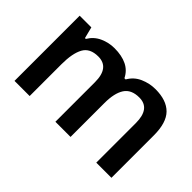

<svg xmlns="http://www.w3.org/2000/svg" viewBox="-82 -840 1129 1129"><g transform="rotate(45 482.0 -276.0)"><path d="M702 -552Q794 -552 840.5 -505Q887 -458 887 -353V0H761V-329Q761 -450 669 -450Q603 -450 575 -407Q547 -364 547 -282V0H421V-329Q421 -450 328 -450Q259 -450 233 -402.5Q207 -355 207 -265V0H81V-542H178L196 -471H203Q228 -513 271 -532.5Q314 -552 361 -552Q422 -552 464 -531.5Q506 -511 527 -468H537Q562 -512 607.5 -532Q653 -552 702 -552Z"/></g></svg>

Font: Noto Sans Tangsa SemiBold
Style: Regular
Weight: 600
Version: Version 1.504